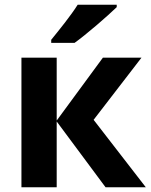

<svg xmlns="http://www.w3.org/2000/svg" viewBox="-20 -786 632 806"><path d="M470 -766H306C278 -721 225 -656 195 -619V-606H293C342 -641 432 -719 470 -756ZM412 -544 218 -280V-544H70V0H218V-276L423 0H592L373 -283L574 -544Z"/></svg>

Font: Noto Sans Display
Style: Bold
Weight: 700
Designer: Monotype Design Team
Foundry: Monotype Imaging Inc.
Version: Version 1.900